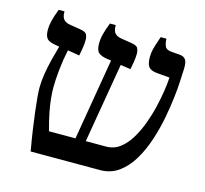

<svg xmlns="http://www.w3.org/2000/svg" viewBox="-96 -755 919 862"><g transform="rotate(15 363.5 -323.5)"><path d="M117 0Q108 -50 101.5 -94.5Q95 -139 90.5 -176Q86 -213 83.5 -241Q81 -269 81 -287Q81 -316 86.5 -351Q92 -386 101 -421.5Q110 -457 119 -488L100 -491Q84 -494 72.5 -499Q61 -504 55.5 -516Q50 -528 50 -549Q50 -568 55.5 -590.5Q61 -613 74 -647H101V-644Q101 -620 111.5 -609Q122 -598 143 -595L187 -588Q216 -584 221 -571.5Q226 -559 226 -550Q226 -530 222.5 -508.5Q219 -487 216 -473L161 -482Q151 -436 146 -387.5Q141 -339 141 -303Q141 -283 143.5 -255.5Q146 -228 153 -192Q160 -156 173 -109H296L360 -488L338 -491Q313 -495 300.5 -506Q288 -517 288 -548Q288 -570 294 -593Q300 -616 312 -647H339V-644Q339 -620 349.5 -609Q360 -598 381 -595L425 -588Q454 -584 459 -571.5Q464 -559 464 -550Q464 -530 460.5 -508.5Q457 -487 454 -473L407 -480L344 -109H438Q474 -109 502 -130Q530 -151 551 -186Q572 -221 587 -262Q602 -303 611.5 -344Q621 -385 626 -418Q631 -451 632 -469L633 -482L574 -487Q547 -489 535.5 -502Q524 -515 524 -549Q524 -567 528.5 -585.5Q533 -604 548 -647H575V-644Q575 -629 581 -613.5Q587 -598 612 -596L650 -593Q664 -592 672.5 -585.5Q681 -579 684 -566Q687 -553 686 -534L683 -473Q682 -448 677 -404Q672 -360 662 -306.5Q652 -253 634.5 -199Q617 -145 590.5 -100Q564 -55 526.5 -27.5Q489 0 439 0Z"/></g></svg>

Font: Noto Serif Hebrew
Style: Regular
Weight: 400
Designer: Monotype Design Team
Foundry: Monotype Imaging Inc.
Version: Version 2.003